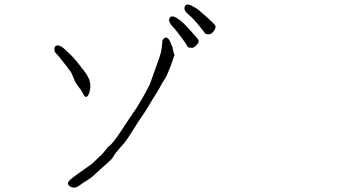

<svg xmlns="http://www.w3.org/2000/svg" viewBox="-20 -823 1540 867"><path d="M876 -710.9Q856.4 -734.4 842.8 -747.1Q829.1 -758.8 821.8 -766.6Q814.5 -774.4 813.5 -780.3Q811.5 -787.1 814.5 -793.9Q815.4 -798.8 820.3 -800.8Q825.2 -803.7 833 -801.8Q840.8 -800.8 851.6 -793.9Q864.3 -787.1 875 -779.3Q888.7 -767.6 908.2 -751Q951.2 -711.9 952.6 -707Q954.1 -702.1 952.6 -696.3Q951.2 -690.4 945.3 -682.6Q939.5 -674.8 934.6 -671.4Q929.7 -668 919.9 -668Q909.2 -668.9 906.2 -671.9Q906.2 -673.8 876 -710.9ZM799.8 -653.3Q773.4 -687.5 769.5 -692.4Q756.8 -705.1 751 -712.9Q745.1 -721.7 744.1 -728.5Q742.2 -734.4 746.1 -741.2Q747.1 -746.1 752.9 -748Q757.8 -750 764.6 -748Q772.5 -746.1 783.2 -738.3Q794.9 -730.5 804.7 -721.7Q818.4 -709 835 -690.4Q874 -647.5 876 -642.6Q877.9 -637.7 876 -631.8Q874 -626 867.2 -619.1Q860.4 -612.3 855.5 -609.4Q850.6 -606.4 839.4 -607.4Q828.1 -608.4 827.1 -612.3Q824.2 -620.1 799.8 -653.3ZM366.2 -3.9Q356.4 1 342.8 11.7Q330.1 20.5 327.1 21.5Q317.4 25.4 312.5 24.4Q303.7 23.4 295.9 18.6Q287.1 12.7 286.6 6.8Q286.1 1 293 -7.8Q297.9 -12.7 314.5 -25.4Q320.3 -30.3 330.1 -37.1Q390.6 -80.1 393.6 -82Q410.2 -97.7 426.8 -113.3Q437.5 -123 439.5 -125Q439.5 -126 460.9 -150.4Q467.8 -158.2 468.8 -160.2Q473.6 -163.1 481.4 -170.9Q498 -186.5 544.9 -258.8Q568.4 -294.9 569.3 -295.9Q571.3 -296.9 571.3 -297.9Q571.3 -296.9 572.3 -298.8Q578.1 -310.5 593.8 -331.1Q597.7 -336.9 626 -384.8L656.2 -441.4Q657.2 -442.4 675.8 -496.1Q697.3 -557.6 699.2 -561.5Q709 -589.8 710 -606.4Q711.9 -619.1 712.9 -631.8Q712.9 -639.6 713.9 -641.6Q717.8 -647.5 721.7 -650.4Q728.5 -655.3 730.5 -654.3Q740.2 -650.4 746.1 -639.6Q759.8 -608.4 759.8 -606.4Q758.8 -602.5 767.6 -574.2Q749 -517.6 737.3 -492.2Q731.4 -477.5 720.7 -460.9Q710 -445.3 702.1 -428.7Q701.2 -425.8 667 -371.1Q633.8 -315.4 627.9 -307.6Q623 -299.8 604.5 -273.4Q562.5 -206.1 555.7 -197.3Q543 -177.7 524.4 -158.2Q500 -129.9 497.1 -125Q494.1 -120.1 492.2 -116.2Q489.3 -111.3 485.4 -106.4Q469.7 -89.8 445.3 -69.3Q442.4 -66.4 404.3 -32.2Q399.4 -26.4 390.6 -20.5ZM301.8 -495.1Q276.4 -530.3 272.5 -534.2Q256.8 -554.7 247.1 -566.4Q237.3 -578.1 231.4 -584Q226.6 -587.9 225.6 -595.7Q225.6 -601.6 226.6 -607.4Q227.5 -613.3 231.4 -615.2Q236.3 -618.2 239.3 -618.2Q245.1 -618.2 253.9 -614.3Q262.7 -609.4 271 -602.1Q279.3 -594.7 296.9 -577.6Q314.5 -560.5 326.2 -545.9Q336.9 -531.2 360.4 -502Q381.8 -473.6 385.7 -454.1Q389.6 -433.6 386.7 -419.9Q384.8 -406.2 380.9 -398.4Q377 -389.6 373 -386.7Q364.3 -380.9 355.5 -399.4Q345.7 -417 341.8 -422.9H340.8Q321.3 -449.2 320.3 -452.1Q303.7 -492.2 301.8 -495.1Z"/></svg>

Font: ToneOZ-Zhuyin-Tsuipita-TC
Style: Regular
Weight: 400
Designer: ÂÆ£ÂøóÂáåJeffrey Xuan(jeffreyx@gmail.com, ToneOZ.com) ÈòøÂù§(cjkFonts)
Foundry: ToneOZ
Version: Version 0.240710